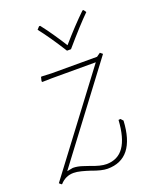

<svg xmlns="http://www.w3.org/2000/svg" viewBox="-134 -732 655 815"><g transform="rotate(-20 193.5 -324.0)"><path d="M358 -455 45 -39 72 -44Q93 -44 116 -36Q139 -28 143 -27Q186 -10 212 -10Q264 -10 291.5 -49.5Q319 -89 324 -169L333 -170L343 -159Q334 10 210 10Q184 10 139 -7Q121 -13 101.5 -18Q82 -23 67 -23Q31 -23 6 5H3L-6 -3L317 -432H117L75 -431L73 -435L77 -452L79 -454L125 -452H330L347 -464ZM352 -646Q310 -605 237 -520H219Q170 -598 132 -646L143 -658H148Q187 -608 229 -541Q288 -609 339 -658H344Z"/></g></svg>

Font: Luna Sans Thin
Style: Italic
Weight: 250
Italic angle: -7°
Designer: Juan Pablo del Peral
Foundry: Huerta Tipografica
Version: Version 2.001; ttfautohint (v1.5)